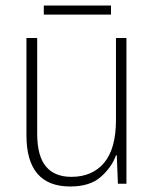

<svg xmlns="http://www.w3.org/2000/svg" viewBox="-20 -667 562 697"><path d="M439 -529V0H408L404 -103H401Q385 -59 345.5 -24.5Q306 10 235 10Q76 10 76 -176V-529H115V-182Q115 -101 146.5 -63Q178 -25 239 -25Q315 -25 358 -76Q401 -127 401 -232V-529ZM383 -647V-614H139V-647Z"/></svg>

Font: Noto Sans Lao Looped SemiCondensed ExtraLight
Style: Regular
Weight: 200
Width: 4
Designer: Mark Frömberg, Ben Mitchell
Foundry: The Fontpad Ltd
Version: Version 1.002; ttfautohint (v1.8.4.7-5d5b)